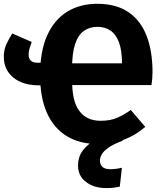

<svg xmlns="http://www.w3.org/2000/svg" viewBox="-26 -730 835 996"><path d="M347.8 -374.5 348.2 -312.4Q347.5 -204.8 385.6 -154.1Q423.7 -103.4 495.7 -103.4Q547.9 -103.4 584.4 -120Q620.9 -136.6 652.3 -159.6L727.7 -71.8Q676.8 -27.9 617.1 -5.5Q557.3 17 481.1 17Q387.6 17 320.4 -23.8Q253.2 -64.5 217.5 -144.3Q181.9 -224.1 181.9 -341.1Q181.9 -464 218.6 -545.8Q255.3 -627.6 322 -669Q388.8 -710.3 477.7 -710.3Q577.2 -710.3 640.6 -666.9Q704 -623.5 734.6 -543.8Q765.2 -464.1 765.2 -355.2Q765.2 -338.4 763.7 -321.2Q762.3 -303.9 759.7 -288.7H332.2V-401.4H607Q606.6 -470.7 590.6 -512Q574.5 -553.2 546.2 -572Q518 -590.8 480.1 -590.8Q439.2 -590.8 409.3 -569.8Q379.3 -548.8 363.6 -501.5Q347.9 -454.1 347.8 -374.5ZM-6.2 -436.6Q-6.2 -471.8 7.4 -501.3Q21 -530.7 37.9 -556.4L138.6 -512Q131.9 -494.5 127.2 -479Q122.5 -463.6 122.5 -446.4Q122.5 -426.2 133.9 -415.3Q145.4 -404.5 168.4 -404.5H197V-287.2H177.1Q92.9 -287.2 43.3 -327.5Q-6.2 -367.8 -6.2 -436.6ZM585.9 -50.4 610.5 0Q561.3 18.3 536.1 36.3Q510.8 54.4 501.6 71.2Q492.5 87.9 492.5 102.2Q492.5 124.2 505.6 135.9Q518.7 147.7 545.3 147.7Q560.1 147.7 574.8 145.9Q589.6 144.1 606.3 140.1L595.5 238.1Q579.8 241.7 562.7 243.7Q545.6 245.7 525.6 245.7Q462 245.7 420.4 214.2Q378.8 182.7 378.8 129.1Q378.8 82.8 404.9 48.7Q431 14.7 477.7 -9.3Q524.4 -33.3 585.9 -50.4Z"/></svg>

Font: Fira Sans Variable
Style: Regular
Weight: 400
Designer: Carrois Corporate & Edenspiekermann AG
Foundry: Carrois Corporate GbR & Edenspiekermann AG
Version: Version 4.202